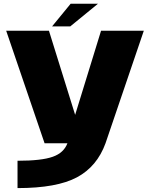

<svg xmlns="http://www.w3.org/2000/svg" viewBox="-20 -752 802 1008"><path d="M214 0 12.5 -590.5H237L374.5 -149L510.5 -590.5H735L534 0Q489.5 122.5 383.8 179Q278 235.5 72 235.5V92Q198.5 92 257 71Q315 50.5 334 0ZM253.5 -613.5 351 -732.5H494.5L349 -613.5Z"/></svg>

Font: Anybody ExtraExpanded ExtraBold
Style: Regular
Weight: 800
Width: 8
Designer: Tyler Finck
Foundry: Etcetera Type Company
Version: Version 1.010; ttfautohint (v1.8.3) -l 8 -r 50 -G 200 -x 14 